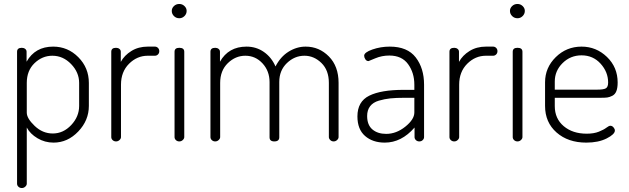

<svg xmlns="http://www.w3.org/2000/svg" viewBox="-20 -713 3171 968"><path d="M90 -472Q100 -472 107 -466.5Q114 -461 114 -452V-402Q157 -478 248 -478Q322 -478 375 -424.5Q428 -371 428 -295V-179Q428 -106 374.5 -50Q321 6 250 6Q206 6 169 -16Q132 -38 115 -70V213Q115 221 107.5 228Q100 235 90 235Q80 235 73 228.5Q66 222 66 213V-452Q66 -472 90 -472ZM379 -179V-295Q379 -348 338.5 -390Q298 -432 244 -432Q193 -432 154 -394.5Q115 -357 115 -295V-145Q115 -116 155 -78Q195 -40 246 -40Q299 -40 339 -82.5Q379 -125 379 -179Z M761 -432H725Q671 -432 630.5 -391.5Q590 -351 590 -286V-22Q590 -14 582.5 -7Q575 0 565 0Q555 0 548 -6.5Q541 -13 541 -22V-452Q541 -472 565 -472Q575 -472 582 -466.5Q589 -461 589 -452V-401Q607 -434 642.5 -456Q678 -478 725 -478H761Q770 -478 776.5 -471.5Q783 -465 783 -455Q783 -445 776.5 -438.5Q770 -432 761 -432Z M884 -472Q909 -472 909 -452V-22Q909 -14 901.5 -7Q894 0 884 0Q874 0 867 -6.5Q860 -13 860 -22V-452Q860 -472 884 -472ZM884 -693Q899 -693 910 -682.5Q921 -672 921 -658Q921 -643 910 -632Q899 -621 884 -621Q868 -621 857 -632Q846 -643 846 -658Q846 -672 857 -682.5Q868 -693 884 -693Z M1339 -21V-299Q1339 -355 1303.5 -393.5Q1268 -432 1217 -432Q1167 -432 1128.5 -394.5Q1090 -357 1090 -295V-22Q1090 -14 1082.5 -7Q1075 0 1065 0Q1055 0 1048 -6.5Q1041 -13 1041 -22V-452Q1041 -472 1065 -472Q1075 -472 1082 -466.5Q1089 -461 1089 -452V-402Q1132 -478 1223 -478Q1272 -478 1310.5 -451Q1349 -424 1369 -378Q1394 -427 1435 -452.5Q1476 -478 1521 -478Q1589 -478 1638 -428.5Q1687 -379 1687 -295V-22Q1687 -14 1679.5 -7Q1672 0 1662 0Q1652 0 1645 -7Q1638 -14 1638 -22V-295Q1638 -359 1600.5 -395.5Q1563 -432 1515 -432Q1465 -432 1426.5 -395Q1388 -358 1388 -300V-21Q1388 0 1363 0Q1339 0 1339 -21Z M1945 -478Q2034 -478 2076 -423.5Q2118 -369 2118 -286V-22Q2118 -13 2111 -6.5Q2104 0 2094 0Q2084 0 2077 -6.5Q2070 -13 2070 -22V-70Q2004 6 1920 6Q1859 6 1820.5 -27.5Q1782 -61 1782 -126Q1782 -201 1841.5 -230.5Q1901 -260 2015 -260H2069V-286Q2069 -346 2037.5 -389.5Q2006 -433 1943 -433Q1905 -433 1872 -419Q1839 -405 1838 -405Q1828 -405 1822 -414Q1816 -423 1816 -432Q1816 -449 1857.5 -463.5Q1899 -478 1945 -478ZM2069 -146V-220H2020Q1977 -220 1948 -217Q1919 -214 1890 -205.5Q1861 -197 1846 -177.5Q1831 -158 1831 -128Q1831 -83 1857.5 -60.5Q1884 -38 1927 -38Q1978 -38 2023.5 -74.5Q2069 -111 2069 -146Z M2466 -432H2430Q2376 -432 2335.5 -391.5Q2295 -351 2295 -286V-22Q2295 -14 2287.5 -7Q2280 0 2270 0Q2260 0 2253 -6.5Q2246 -13 2246 -22V-452Q2246 -472 2270 -472Q2280 -472 2287 -466.5Q2294 -461 2294 -452V-401Q2312 -434 2347.5 -456Q2383 -478 2430 -478H2466Q2475 -478 2481.5 -471.5Q2488 -465 2488 -455Q2488 -445 2481.5 -438.5Q2475 -432 2466 -432Z M2589 -472Q2614 -472 2614 -452V-22Q2614 -14 2606.5 -7Q2599 0 2589 0Q2579 0 2572 -6.5Q2565 -13 2565 -22V-452Q2565 -472 2589 -472ZM2589 -693Q2604 -693 2615 -682.5Q2626 -672 2626 -658Q2626 -643 2615 -632Q2604 -621 2589 -621Q2573 -621 2562 -632Q2551 -643 2551 -658Q2551 -672 2562 -682.5Q2573 -693 2589 -693Z M2912 -478Q2986 -478 3040 -426Q3094 -374 3094 -297Q3094 -270 3087.5 -253.5Q3081 -237 3067 -230Q3053 -223 3041.5 -221.5Q3030 -220 3009 -220H2777V-178Q2777 -115 2822 -77Q2867 -39 2938 -39Q2974 -39 2999 -49Q3024 -59 3037 -69Q3050 -79 3057 -79Q3066 -79 3073 -71Q3080 -63 3080 -55Q3080 -36 3038.5 -15Q2997 6 2936 6Q2844 6 2786 -45Q2728 -96 2728 -179V-298Q2728 -372 2782 -425Q2836 -478 2912 -478ZM2777 -261H2990Q3024 -261 3035 -268Q3046 -275 3046 -297Q3046 -350 3008 -392Q2970 -434 2912 -434Q2856 -434 2816.5 -395Q2777 -356 2777 -302Z"/></svg>

Font: Dosis
Style: Light
Weight: 300
Designer: Edgar Tolentino, Pablo Impallari, Igino Marini
Foundry: Edgar Tolentino, Pablo Impallari, Igino Marini
Version: Version 1.007